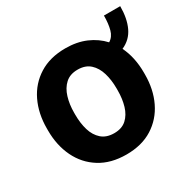

<svg xmlns="http://www.w3.org/2000/svg" viewBox="-135 -714 858 858"><g transform="rotate(-30 294.0 -285.0)"><path d="M31.2 -258.8V-269Q31.2 -346.2 60.5 -407Q89.8 -467.8 145.8 -502.9Q201.7 -538.1 281.2 -538.1Q340.3 -538.1 386.5 -518.3Q432.6 -498.5 464.8 -463.4Q488.3 -477.5 496.3 -507.3Q504.4 -537.1 504.4 -578.6H588.4Q588.4 -515.6 567.9 -471.9Q547.4 -428.2 502 -408.2Q531.7 -347.2 531.7 -269V-258.8Q531.7 -182.1 502.4 -121.3Q473.1 -60.5 417.5 -25.4Q361.8 9.8 282.2 9.8Q202.1 9.8 146 -25.4Q89.8 -60.5 60.5 -121.3Q31.2 -182.1 31.2 -258.8ZM171.9 -269V-258.8Q171.9 -214.8 182.6 -179Q193.4 -143.1 217.8 -121.6Q242.2 -100.1 282.2 -100.1Q321.8 -100.1 345.5 -121.6Q369.1 -143.1 379.9 -179Q390.6 -214.8 390.6 -258.8V-269Q390.6 -312 379.9 -348.1Q369.1 -384.3 345.2 -406.2Q321.3 -428.2 281.2 -428.2Q241.7 -428.2 217.8 -406.2Q193.8 -384.3 182.9 -348.1Q171.9 -312 171.9 -269Z"/></g></svg>

Font: Vazirmatn FD
Style: Bold
Weight: 700
Designer: Saber Rastikerdar
Foundry: Saber Rastikerdar
Version: Version 33.001